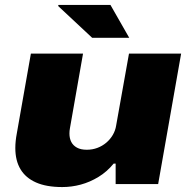

<svg xmlns="http://www.w3.org/2000/svg" viewBox="-20 -745 768 777"><path d="M232 12Q168 12 126 -6.5Q84 -25 63 -60Q42 -95 42 -146Q42 -160 43.5 -174.5Q45 -189 48 -205L105 -528H316L263 -226Q262 -221 261.5 -215.5Q261 -210 261 -205Q261 -185 268.5 -170.5Q276 -156 291.5 -147.5Q307 -139 331 -139Q354 -139 374 -146.5Q394 -154 410 -167.5Q426 -181 436.5 -199Q447 -217 450 -237L502 -528H713L620 0H448V-83H440Q413 -50 378.5 -29Q344 -8 307 2Q270 12 232 12ZM353 -592 215 -721 217 -725H427L503 -592Z"/></svg>

Font: Archivo SemiExpanded Black
Style: Italic
Weight: 900
Width: 6
Italic angle: -10°
Designer: Hector Gatti
Foundry: Omnibus-Type
Version: Version 2.001